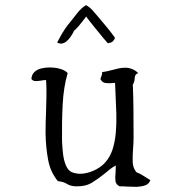

<svg xmlns="http://www.w3.org/2000/svg" viewBox="-20 -720 690 746"><path d="M564 -20Q559 -5 544.5 0Q530 5 512 6Q503 6 493 5.5Q483 5 474 5Q466 4 458.5 4Q451 4 445 4Q430 -3 428.5 -17.5Q427 -32 429 -49Q429 -56 429.5 -63Q430 -70 430 -77Q418 -71 407.5 -62.5Q397 -54 386 -45Q364 -27 338.5 -11Q313 5 274 4Q253 3 240 -5.5Q227 -14 205 -16Q176 -51 167 -99Q158 -147 157 -201Q157 -222 157.5 -244.5Q158 -267 159 -289Q160 -320 160.5 -350Q161 -380 159 -409Q155 -409 150 -408.5Q145 -408 140 -407Q129 -405 118.5 -405Q108 -405 102 -413Q103 -430 113.5 -440Q124 -450 140 -454Q148 -456 156.5 -457Q165 -458 173 -458Q182 -458 191 -457Q200 -456 208 -454Q233 -448 243 -436Q227 -382 223.5 -314Q220 -246 221 -172Q222 -147 225 -121.5Q228 -96 236.5 -76.5Q245 -57 259 -51Q282 -42 307 -46Q332 -50 354 -62Q376 -74 389 -89Q408 -110 417.5 -140Q427 -170 430 -205Q433 -240 432 -278Q431 -316 429 -352Q429 -364 428 -375.5Q427 -387 427 -398Q423 -398 415 -397Q403 -396 390 -397.5Q377 -399 370 -413Q372 -420 374.5 -425.5Q377 -431 377 -440Q394 -442 410 -446.5Q426 -451 440 -454Q455 -457 468 -457Q474 -457 479.5 -456Q485 -455 490 -453Q505 -448 517 -436Q504 -432 503.5 -417Q503 -402 496 -391Q498 -349 498.5 -295Q499 -241 499 -185Q499 -174 498.5 -163.5Q498 -153 497 -142Q495 -115 495.5 -91.5Q496 -68 510 -51Q525 -45 538 -36.5Q551 -28 564 -20ZM427 -573Q424 -565 418.5 -559.5Q413 -554 399 -552Q395 -556 382.5 -571Q370 -586 355 -604.5Q340 -623 328.5 -637.5Q317 -652 315 -656Q279 -608 268 -601Q264 -592 256 -579.5Q248 -567 238 -559Q231 -553 222 -551Q213 -549 202 -555Q222 -593 233 -608.5Q244 -624 255 -637Q266 -651 280.5 -669.5Q295 -688 314 -700Q328 -693 340 -679.5Q352 -666 362 -654Q381 -632 397.5 -611.5Q414 -591 427 -573Z"/></svg>

Font: Yuji Syuku
Style: Regular
Weight: 400
Designer: Kataoka Yuji
Foundry: Kinuta Font Factory
Version: Version 3.002